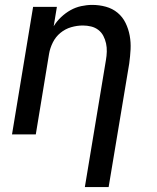

<svg xmlns="http://www.w3.org/2000/svg" viewBox="-20 -548 640 783"><path d="M326 215 412 -303Q415 -320 415.5 -337.5Q416 -355 412.5 -371Q409 -387 401.5 -401.5Q394 -416 381 -426Q368 -436 351.5 -440Q335 -444 318 -444Q294 -444 270 -437Q246 -430 226.5 -414Q207 -398 195.5 -375Q184 -352 180 -328L126 0H29L115 -520H212L199 -441Q211 -461 229 -478Q247 -495 267.5 -506.5Q288 -518 311 -523Q334 -528 356 -528Q385 -528 412 -520.5Q439 -513 459.5 -496Q480 -479 492 -454.5Q504 -430 509 -402.5Q514 -375 512.5 -346.5Q511 -318 507 -289L423 215Z"/></svg>

Font: Iosevka Aile Medium Oblique
Style: Regular
Weight: 500
Italic angle: -9°
Designer: Belleve Invis
Foundry: Belleve Invis
Version: Version 31.1.0; ttfautohint (v1.8.4)